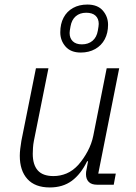

<svg xmlns="http://www.w3.org/2000/svg" viewBox="-20 -812 597 844"><path d="M138 -512H193L129 -193Q126 -178 125 -162Q124 -146 124 -136Q124 -88 146 -63Q168 -38 215 -38Q245 -38 272.5 -49.5Q300 -61 324 -87Q347 -113 365 -146.5Q383 -180 390 -215L449 -512H504L412 -49H489L480 0H407Q382 0 370 -12.5Q358 -25 358 -46Q358 -51 358.5 -56.5Q359 -62 361 -70L367 -103H363Q335 -46 295.5 -17Q256 12 199 12Q134 12 100.5 -25Q67 -62 67 -127Q67 -141 69 -158Q71 -175 74 -193ZM335 -581Q291 -581 268 -607.5Q245 -634 245 -670Q245 -707 259.5 -734.5Q274 -762 301 -777Q328 -792 364 -792Q409 -792 432 -765.5Q455 -739 455 -703Q455 -667 440.5 -639.5Q426 -612 398.5 -596.5Q371 -581 335 -581ZM340 -617Q368 -617 386.5 -632.5Q405 -648 410 -677Q412 -689 413 -695.5Q414 -702 414 -707Q414 -730 400 -743Q386 -756 359 -756Q331 -756 313 -740.5Q295 -725 290 -696Q288 -685 287 -678.5Q286 -672 286 -667Q286 -644 300 -630.5Q314 -617 340 -617Z"/></svg>

Font: IBM Plex Sans Light
Style: Italic
Weight: 300
Italic angle: -11.31°
Designer: Mike Abbink, Paul van der Laan, Pieter van Rosmalen
Foundry: Bold Monday
Version: Version 3.201